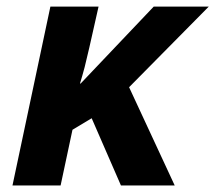

<svg xmlns="http://www.w3.org/2000/svg" viewBox="-20 -566 657 586"><path d="M449.2 -545.9H617.2L374 -299.8L513.2 0H349.1L259.8 -205.1L201.2 -169.9L165 0H18.1L133.8 -545.9H280.8Q246.1 -390.1 238.3 -360.8Q230.5 -331.5 224.1 -311H226.1Z"/></svg>

Font: Zoram GWebM
Style: Bold Italic
Weight: 700
Italic angle: -12°
Foundry: Ascender Corporation
Version: Version 1.000